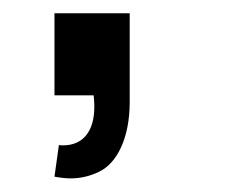

<svg xmlns="http://www.w3.org/2000/svg" viewBox="-20 -140 330 282"><path d="M60 119.5C68.5 121 76.5 122 84 122C97.5 122 111.5 119 125 112.5C152 100 170.5 62.5 170.5 10V-120.5H60V0H117.5C118 4.5 118.5 9.5 118.5 14V17.5C118.5 52 102.5 73.5 72.5 73.5C70.5 73.5 68.5 73.5 66.5 73Z"/></svg>

Font: Vela Sans SemBd
Style: Regular
Weight: 600
Designer: Principal design: Mikhail Sharanda - project Manrope.
Design modification: Ravid Balaliev
Foundry: Mikhail Sharanda
Version: Version 1.001